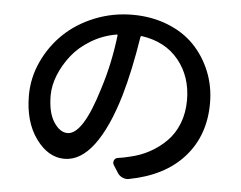

<svg xmlns="http://www.w3.org/2000/svg" viewBox="-53 -790 1105 882"><g transform="rotate(5 500.0 -349.0)"><path d="M272.5 -158.2Q343.8 -158.2 409.2 -375Q447.3 -493.2 462.9 -626Q462.9 -627 461.4 -628.4Q460 -629.9 459 -628.9Q395.5 -618.2 341.8 -585.9Q288.1 -553.7 253.9 -510.3Q219.7 -466.8 200.2 -418.5Q180.7 -370.1 180.7 -324.2Q180.7 -245.1 209 -201.7Q237.3 -158.2 272.5 -158.2ZM572.3 27.3Q567.4 28.3 562.5 28.3Q552.7 28.3 542 23.4Q528.3 17.6 519.5 3.9L497.1 -31.2Q491.2 -42 496.6 -52.7Q502 -63.5 513.7 -64.5Q542 -68.4 567.4 -75.2Q616.2 -85.9 658.2 -108.9Q700.2 -131.8 734.4 -166Q768.6 -200.2 787.6 -249Q806.6 -297.9 806.6 -356.4Q806.6 -464.8 745.1 -540.5Q683.6 -616.2 573.2 -631.8Q569.3 -631.8 568.4 -627.9Q543 -467.8 509.8 -353.5Q464.8 -201.2 403.8 -120.1Q342.8 -39.1 268.6 -39.1Q193.4 -39.1 137.2 -116.7Q81.1 -194.3 81.1 -315.4Q81.1 -396.5 115.7 -471.7Q150.4 -546.9 209 -603Q267.6 -659.2 350.1 -692.4Q432.6 -725.6 524.4 -725.6Q611.3 -725.6 685.1 -696.8Q758.8 -668 808.1 -617.2Q857.4 -566.4 885.3 -498Q913.1 -429.7 913.1 -351.6Q913.1 -203.1 824.7 -103.5Q736.3 -3.9 572.3 27.3Z"/></g></svg>

Font: Gen Jyuu GothicL Medium
Style: Regular
Weight: 500
Designer: [Source Han Sans]
Ryoko NISHIZUKA  (kana & ideographs); Paul D. Hunt (Latin, Greek & Cyrillic); Wenlong ZHANG  (bopomofo
Version: Version 1.002.20150607